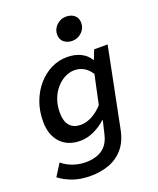

<svg xmlns="http://www.w3.org/2000/svg" viewBox="-168 -830 935 1136"><g transform="rotate(-20 300.0 -262.0)"><path d="M204 206Q140 206 92 188.5Q44 171 9 144L57 68Q86 93 125 106.5Q164 120 203 120Q240 120 272 110Q304 100 327.5 75.5Q351 51 362 8L383 -80H379Q347 -50 304 -30Q261 -10 217 -10Q139 -10 93.5 -59Q48 -108 48 -193Q48 -259 69 -315.5Q90 -372 126.5 -414Q163 -456 210 -479.5Q257 -503 310 -503Q360 -503 397 -484.5Q434 -466 452 -434H456L478 -491H563L463 8Q449 80 411 124Q373 168 319.5 187Q266 206 204 206ZM252 -98Q287 -98 323 -117Q359 -136 391 -171L430 -354Q409 -386 382.5 -400.5Q356 -415 325 -415Q294 -415 264 -399.5Q234 -384 210 -356Q186 -328 172.5 -290.5Q159 -253 159 -210Q159 -152 183.5 -125Q208 -98 252 -98ZM374 -582Q346 -582 324 -598.5Q302 -615 302 -648Q302 -670 313.5 -688.5Q325 -707 344.5 -718.5Q364 -730 387 -730Q419 -730 439.5 -713Q460 -696 460 -664Q460 -630 434.5 -606Q409 -582 374 -582Z"/></g></svg>

Font: Source Code Pro ExtraLight SemiBold
Style: Italic
Weight: 600
Italic angle: -11°
Monospace: yes
Version: Version 1.016;hotconv 1.0.116;makeotfexe 2.5.65601